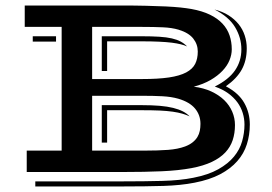

<svg xmlns="http://www.w3.org/2000/svg" viewBox="-20 -628 994 701"><path d="M77.6 -78.1H205.1V-529.8H70.3V-607.9H420.9Q472.7 -607.9 513.4 -606.9Q554.2 -606 585.2 -604.5Q616.2 -603 639.2 -600.6Q662.1 -598.1 678.7 -595.2Q718.8 -587.9 746.8 -574.2Q774.9 -560.5 792.5 -541.5Q810.1 -522.5 818.1 -498.8Q826.2 -475.1 826.2 -447.8Q826.2 -428.2 817.9 -408Q809.6 -387.7 792.2 -369.4Q774.9 -351.1 748.8 -335.9Q722.7 -320.8 687.5 -311.5Q723.1 -307.1 751.2 -294.2Q779.3 -281.2 798.6 -262.5Q817.9 -243.7 827.9 -220.2Q837.9 -196.8 837.9 -171.4Q837.9 -141.6 829.6 -116.5Q821.3 -91.3 802.5 -71.3Q783.7 -51.3 753.4 -36.9Q723.1 -22.5 679.2 -14.2Q631.8 -5.4 570.6 -2.7Q509.3 0 429.2 0H77.6ZM429.2 34.2Q506.8 34.2 572 32.5Q637.2 30.8 686 21Q740.7 10.3 776.9 -10Q813 -30.3 834.2 -56.2Q855.5 -82 864 -112.3Q872.6 -142.6 872.6 -173.3Q872.6 -194.8 866.2 -215.6Q859.9 -236.3 846.7 -254.4Q833.5 -272.5 813 -287.4Q792.5 -302.2 764.2 -312Q814.5 -336.9 837.9 -370.8Q861.3 -404.8 861.3 -447.8Q861.3 -490.2 838.4 -528.6Q815.4 -566.9 763.2 -593.3Q792.5 -585.9 814.5 -572Q836.4 -558.1 851.3 -539.6Q866.2 -521 873.5 -498.5Q880.9 -476.1 880.9 -451.7Q880.9 -407.2 862.8 -374.3Q844.7 -341.3 804.7 -313Q851.6 -288.1 871.8 -252.2Q892.1 -216.3 892.1 -173.3Q892.1 -135.3 881.3 -101.3Q870.6 -67.4 846.4 -39.8Q822.3 -12.2 783.9 8.1Q745.6 28.3 689.9 39.1Q640.6 48.8 576.9 50.8Q513.2 52.7 429.2 52.7H108.9V34.2ZM497.6 -339.4Q557.6 -339.4 596.9 -345.2Q636.2 -351.1 659.7 -363.5Q683.1 -376 692.6 -394.8Q702.1 -413.6 702.1 -439.9Q702.1 -466.3 685.5 -487.3Q668.9 -508.3 632.3 -519.5Q607.4 -526.9 574.7 -528.3Q542 -529.8 497.6 -529.8H316.4V-339.4ZM351.6 -495.6H497.6Q534.7 -495.6 561.5 -493.9Q588.4 -492.2 607.4 -487.8Q626.5 -483.4 639.6 -476.3Q652.8 -469.2 663.1 -458.5Q653.3 -462.9 639.9 -466.3Q626.5 -469.7 606.9 -472.2Q587.4 -474.6 560.8 -475.8Q534.2 -477.1 497.6 -477.1H371.1V-368.7H351.6ZM99.6 -495.6H184.6V-476.1H99.6ZM506.8 -78.1Q557.1 -78.1 593.3 -80.8Q629.4 -83.5 655.8 -93.3Q672.4 -99.6 683.3 -108.4Q694.3 -117.2 700.7 -127.7Q707 -138.2 709.5 -150.4Q711.9 -162.6 711.9 -175.8Q711.9 -208 692.1 -231.7Q672.4 -255.4 630.9 -267.6Q605.5 -274.9 572.8 -276.6Q540 -278.3 498.5 -278.3H316.4V-78.1ZM351.6 -244.1H497.6Q534.7 -244.1 563 -241.7Q591.3 -239.3 612.1 -234.1Q632.8 -229 647.5 -221.4Q662.1 -213.9 672.4 -203.1Q659.7 -209 645.3 -213.1Q630.9 -217.3 610.8 -220.2Q590.8 -223.1 563.5 -224.4Q536.1 -225.6 497.6 -225.6H371.1V-107.4H351.6Z"/></svg>

Font: Vast Shadow
Style: Regular
Weight: 400
Designer: Nicole Fally
Foundry: Nicole Fally
Version: Version 1.002